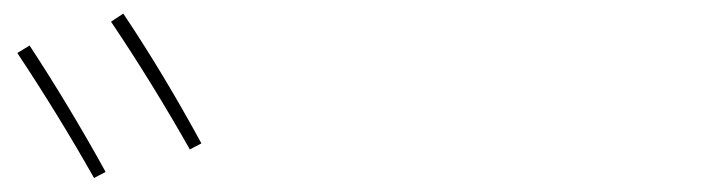

<svg xmlns="http://www.w3.org/2000/svg" viewBox="-20 -875 1040 276"><path d="M4.9 -798.8 22.5 -809.6Q80.1 -721.7 131.8 -627.9L115.2 -619.1Q64.5 -709 4.9 -798.8ZM139.6 -843.8 157.2 -855.5Q214.8 -769.5 269.5 -668.9L252.9 -660.2Q198.2 -756.8 139.6 -843.8Z"/></svg>

Font: Mgen+ 1mn thin
Style: Regular
Weight: 100
Designer: [Source Han Sans]
Ryoko NISHIZUKA  (kana & ideographs); Paul D. Hunt (Latin, Greek & Cyrillic); Wenlong ZHANG  (bopomofo
Version: Version 1.059.20150602